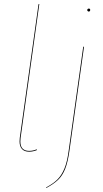

<svg xmlns="http://www.w3.org/2000/svg" viewBox="-20 -751 517 962"><path d="M83 -59Q82 -53 82 -42Q82 5 126 5Q146 5 164 -3L165 1Q146 9 126 9Q102 9 90 -4.5Q78 -18 78 -42Q78 -53 79 -60L173 -730L177 -731ZM211 188Q247 169 268 148Q289 127 303 93Q317 59 324 4L397 -517H401L328 4Q320 61 306.5 95Q293 129 271 150Q249 171 212 191ZM417 -700Q417 -703 419 -705.5Q421 -708 425 -708Q432 -708 432 -701Q432 -698 430 -695.5Q428 -693 425 -693Q422 -693 419.5 -695.5Q417 -698 417 -700Z"/></svg>

Font: Fira Sans Condensed Four
Style: Italic
Weight: 100
Width: 3
Italic angle: -8°
Designer: bBox Type GmbH & Carrois Corporate GbR & Edenspiekermann AG
Foundry: bBox Type GmbH & Carrois Corporate GbR & Edenspiekermann AG
Version: Version 4.301